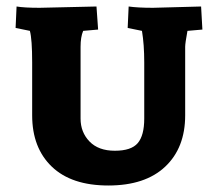

<svg xmlns="http://www.w3.org/2000/svg" viewBox="-20 -560 669 591"><path d="M550 -416V-205Q550 -105 488.5 -47Q427 11 313.5 11Q200 11 139.5 -47Q79 -105 79 -205V-368Q79 -439 72 -465L28 -474L31 -540Q55 -536 102 -536L277 -540L282 -469L236 -465Q228 -446 228 -416V-195Q228 -153 255.5 -124.5Q283 -96 333.5 -96Q384 -96 404 -119.5Q424 -143 424 -195V-368Q424 -423 417 -465L373 -474L376 -540Q404 -536 451 -536L599 -540L603 -469L557 -465Q550 -427 550 -416Z"/></svg>

Font: Andada SC
Style: Bold
Weight: 700
Designer: Carolina Giovagnoli
Foundry: Carolina Giovagnoli
Version: Version 1.003